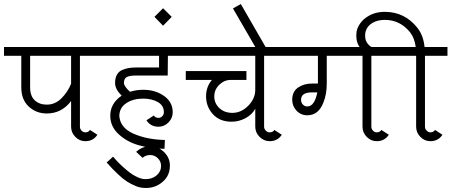

<svg xmlns="http://www.w3.org/2000/svg" viewBox="-36 -697 2248 956"><path d="M318 -280V-419H114V-262Q114 -219 137 -197.5Q160 -176 197 -176Q238 -176 269.5 -207Q301 -238 318 -280ZM389 6Q360 6 339 -15.5Q318 -37 318 -66V-194Q271 -132 197 -132Q144 -132 107 -166.5Q70 -201 70 -262V-419H-16V-463H490V-419H362V-66Q362 -55 370 -46.5Q378 -38 389 -38Q404 -38 412 -50L449 -26Q428 6 389 6Z M753 -110Q764 -110 772 -118.5Q780 -127 780 -138Q780 -172 749.5 -189Q719 -206 677 -206Q627 -206 593 -183.5Q559 -161 558 -120Q562 -61 628.5 -31.5Q695 -2 785 0L783 44Q715 43 656 26.5Q597 10 555 -28.5Q513 -67 513 -121Q513 -182 570 -221Q537 -252 537 -284Q537 -309 546.5 -325.5Q556 -342 573.5 -349Q591 -356 606.5 -358.5Q622 -361 643 -361H756V-419H457V-463H894V-419H800L799 -321H643Q608 -321 594.5 -313Q581 -305 581 -284Q581 -268 611 -240Q644 -250 677 -250Q737 -250 780.5 -219.5Q824 -189 824 -138Q824 -109 803 -87.5Q782 -66 753 -66Q714 -66 693 -98L730 -122Q737 -110 753 -110Z M689 195Q722 195 744 176Q766 157 766 129Q766 107 750 91Q734 75 712 75Q688 75 674 89L642 59Q673 31 712 31Q750 31 781 60Q810 89 810 127Q810 178 774 208Q739 239 691 239Q665 239 644 231Q615 219 598 208Q575 193 552 171Q528 149 495 112L527 83Q553 114 582 139Q614 168 640 181Q666 195 689 195Z M776 -569 733 -613 776 -656 819 -613Z M889 -299V-343H1191V-299H1112Q1081 -299 1056 -275Q1031 -251 1031 -217Q1031 -182 1056.5 -158.5Q1082 -135 1121 -135Q1165 -135 1200 -170.5Q1235 -206 1235 -250V-419H865V-463H1407V-419H1279V-66Q1279 -55 1287.5 -46.5Q1296 -38 1307 -38Q1323 -38 1330 -50L1367 -26Q1346 6 1307 6Q1278 6 1256.5 -15.5Q1235 -37 1235 -66V-156Q1221 -128 1188 -109.5Q1155 -91 1117 -91Q1058 -91 1024 -128.5Q990 -166 990 -218Q990 -264 1019 -299Z M1287 -462 1248 -441 1124 -655 1163 -677Z M1544 -237H1517Q1463 -237 1463 -200Q1463 -186 1472 -176.5Q1481 -167 1494 -167Q1530 -167 1544 -237ZM1375 -463H1941V-419H1813V-66Q1813 -55 1821 -46.5Q1829 -38 1840 -38Q1855 -38 1863 -50L1900 -26Q1879 6 1840 6Q1811 6 1790 -15.5Q1769 -37 1769 -66V-419H1591V-281Q1591 -227 1574 -186Q1550 -123 1494 -123Q1462 -123 1440.5 -146Q1419 -169 1419 -200Q1419 -241 1448 -261Q1477 -281 1518 -281H1547V-419H1375Z M2107 6Q2078 6 2057 -15.5Q2036 -37 2036 -66V-307V-419H1908V-463H2034Q2028 -508 2006 -536Q1956 -598 1880 -598Q1844 -598 1818.5 -583Q1793 -568 1785 -542Q1782 -532 1782 -519Q1782 -495 1795.5 -478.5Q1809 -462 1828 -457L1818 -421Q1783 -429 1760.5 -455Q1738 -481 1738 -519Q1738 -539 1743 -553Q1757 -591 1794 -614.5Q1831 -638 1880 -638Q1978 -638 2041 -560Q2072 -522 2078 -463H2192V-419H2080V-307V-66Q2080 -55 2088.5 -46.5Q2097 -38 2107 -38Q2122 -38 2130 -50L2167 -26Q2146 6 2107 6Z"/></svg>

Font: Bhavuka
Style: Regular
Weight: 400
Version: 2.94.0; ttfautohint (v1.2) -l 7 -r 28 -G 50 -x 13 -D deva -f